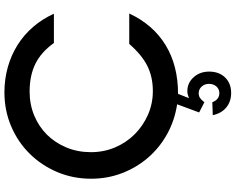

<svg xmlns="http://www.w3.org/2000/svg" viewBox="-116 -676 1039 846"><g transform="rotate(-90 403.0 -252.5)"><path d="M376 164Q388 195 416 195Q434 195 445.5 182Q457 169 457 149Q457 130 445 117Q433 104 416 104Q404 104 395.5 109.5Q387 115 376 129L331 106L367 9Q295 -2 235 -35.5Q175 -69 131.5 -119.5Q88 -170 63.5 -234Q39 -298 39 -370Q39 -450 68.5 -519.5Q98 -589 149.5 -641Q201 -693 270.5 -722.5Q340 -752 420 -752Q478 -752 531 -737Q584 -722 628.5 -694Q673 -666 708 -625.5Q743 -585 766 -534H637Q597 -590 545.5 -615.5Q494 -641 423 -641Q366 -641 317 -620.5Q268 -600 232.5 -564Q197 -528 176.5 -478.5Q156 -429 156 -371Q156 -314 177 -264.5Q198 -215 235 -178Q272 -141 321 -119.5Q370 -98 425 -98Q487 -98 535.5 -122Q584 -146 633 -202H767Q718 -97 628 -42Q538 13 413 13L394 61Q405 57 411.5 55.5Q418 54 425 54Q461 54 486 81.5Q511 109 511 150Q511 194 485 220.5Q459 247 417 247Q379 247 353 225.5Q327 204 319 166Z"/></g></svg>

Font: Involve SemiBold
Style: Regular
Weight: 600
Designer: Stefan Peev
Foundry: Context Ltd.
Version: Version 1.001